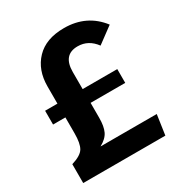

<svg xmlns="http://www.w3.org/2000/svg" viewBox="-163 -802 861 917"><g transform="rotate(-30 267.5 -343.5)"><path d="M253 -232Q253 -185 240 -157.5Q227 -130 190 -110H500L484 0H31V-104Q84 -120 99 -145.5Q114 -171 114 -226V-314H46V-390H114V-485Q114 -575 167.5 -631Q221 -687 321 -687Q446 -687 519 -592L431 -527Q393 -579 334 -579Q253 -579 253 -484V-390H444V-314H253Z"/></g></svg>

Font: Fira Sans SemiBold
Style: Regular
Weight: 600
Designer: bBox Type GmbH & Carrois Corporate GbR & Edenspiekermann AG
Foundry: bBox Type GmbH & Carrois Corporate GbR & Edenspiekermann AG
Version: Version 4.301;PS 004.301;hotconv 1.0.88;makeotf.lib2.5.64775